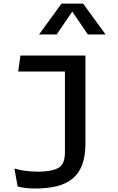

<svg xmlns="http://www.w3.org/2000/svg" viewBox="-20 -830 660 1072"><path d="M94 -520 81.5 -430.5H342.5V20C342.5 70 328 91 314 102C295.5 116.5 255 128.5 192.5 128.5C140.5 128.5 97 121.5 60.5 111L78.5 211.5C104 217.5 132.5 222.5 174.5 222.5C363.5 222.5 457 156 457 -29V-520ZM198 -637.5H296.5L383.5 -765.5L470.5 -637.5H569.5L444 -810H323.5Z"/></svg>

Font: Monaspace Argon Medium
Style: Regular
Weight: 500
Designer: Riley Cran & the Lettermatic Team
Foundry: Lettermatic
Version: Version 1.000 (Monaspace Argon)